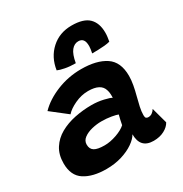

<svg xmlns="http://www.w3.org/2000/svg" viewBox="-178 -905 1004 1052"><g transform="rotate(-30 324.0 -379.5)"><path d="M195 8.5Q109 8.5 57.5 -24.8Q6 -58 6 -135.5Q6 -191 30.8 -229.5Q55.5 -268 97.2 -291.5Q139 -315 191.2 -325.8Q243.5 -336.5 298 -336.5Q336.5 -336.5 372.8 -328Q409 -319.5 419 -312.5Q420 -321 419.2 -336Q418.5 -351 414.5 -362Q400.5 -412.5 320 -412.5Q277.5 -412.5 236 -393.2Q194.5 -374 173.5 -350L73 -428.5Q119 -476 192.5 -505.8Q266 -535.5 346.5 -535.5Q444.5 -535.5 500.5 -498.2Q556.5 -461 556.5 -372.5Q556.5 -346 551 -315.8Q545.5 -285.5 537.5 -256Q529.5 -226 523.2 -197.2Q517 -168.5 517 -146Q517 -132 521.8 -127.5Q526.5 -123 536 -123Q561 -123 578 -150.5L605.5 -50Q593.5 -27 564.5 -11.5Q535.5 4 496.5 4Q412.5 4 412.5 -85.5Q400 -62.5 368.8 -40.8Q337.5 -19 292.8 -5.2Q248 8.5 195 8.5ZM251 -109Q286.5 -109 327 -123.2Q367.5 -137.5 388.5 -157Q391.5 -172.5 395 -188.8Q398.5 -205 402 -217Q392 -221.5 362.8 -226.8Q333.5 -232 300 -232Q270 -232 239.2 -224.5Q208.5 -217 187.8 -201.5Q167 -186 167 -161.5Q167 -133.5 186.8 -121.2Q206.5 -109 251 -109ZM228 -596.5Q239.5 -673.5 292 -721Q344.5 -768.5 421 -768.5Q496 -768.5 529.2 -736Q562.5 -703.5 562.5 -642.5Q562.5 -629.5 560.8 -615.8Q559 -602 556.5 -588.5Q543 -584.5 522 -582.5Q501 -580.5 479.5 -580Q458 -579.5 443 -579.5Q445.5 -591.5 447.2 -602.5Q449 -613.5 449 -622.5Q449 -651 439 -663.2Q429 -675.5 410 -675.5Q384.5 -675.5 366 -652.8Q347.5 -630 338.5 -578Q302 -578 272.5 -583.8Q243 -589.5 228 -596.5Z"/></g></svg>

Font: Grandstander
Style: Bold Italic
Weight: 700
Italic angle: -15°
Designer: Tyler Finck
Foundry: Etcetera Type Co
Version: Version 1.200; ttfautohint (v1.8.3)